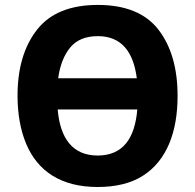

<svg xmlns="http://www.w3.org/2000/svg" viewBox="-20 -745 789 775"><path d="M696.8 -357.9C696.8 -468.8 671.4 -557.6 620.1 -624.5C568.8 -691.4 486.8 -725.1 375 -725.1C263.7 -725.1 181.6 -691.9 129.4 -625C77.1 -558.1 50.8 -469.7 50.8 -358.9C50.8 -285.2 62.5 -220.2 85.4 -165C131.8 -54.2 226.1 9.8 374 9.8C448.7 9.8 509.8 -5.4 557.6 -36.1C652.8 -97.2 696.8 -211.4 696.8 -357.9ZM374 -117.2C273.9 -117.2 222.7 -185.5 212.9 -303.2H534.2C524.4 -185.5 475.6 -117.2 374 -117.2ZM375 -599.1C470.7 -599.1 518.6 -535.2 532.2 -429.2H214.8C222.2 -482.4 238.8 -523.9 264.2 -554.2C289.1 -584 326.2 -599.1 375 -599.1Z"/></svg>

Font: Avrile Sans
Style: Bold
Weight: 700
Designer: Monotype Design Team, Google (font), Stefan Peev (BGR Cyrillic), Cristiano Sobral (main changes)
Foundry: The Avrile Sans Project Authors
Version: Version 3.110